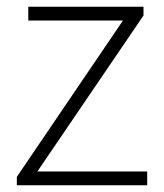

<svg xmlns="http://www.w3.org/2000/svg" viewBox="-20 -550 486 570"><path d="M30 0V-25L345 -489H64V-530H406V-504L91 -41H417V0Z"/></svg>

Font: Noto Sans HK Thin ExtraLight
Style: Regular
Weight: 250
Version: Version 2.004-H2;hotconv 1.0.118;makeotfexe 2.5.65603